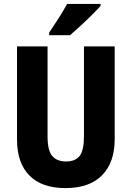

<svg xmlns="http://www.w3.org/2000/svg" viewBox="-20 -951 672 981"><path d="M566 -239Q566 -122 502 -56Q438 10 314 10Q194 10 130.5 -54Q67 -118 67 -238V-714H223V-254Q223 -182 247 -154Q271 -126 317 -126Q365 -126 387 -154.5Q409 -183 409 -255V-714H566ZM494 -921Q478 -903 450.5 -875.5Q423 -848 392.5 -820Q362 -792 338 -771H231V-784Q256 -821 280.5 -859.5Q305 -898 323 -931H494Z"/></svg>

Font: Noto Sans Sinhala Condensed ExtraBold
Style: Regular
Weight: 800
Width: 3
Designer: Jelle Bosma - Monotype Design Team
Foundry: Monotype Imaging Inc.
Version: Version 2.006; ttfautohint (v1.8.4.7-5d5b)